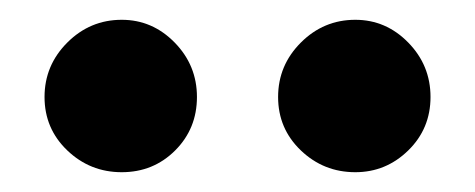

<svg xmlns="http://www.w3.org/2000/svg" viewBox="-20 -744 480 194"><path d="M25 -646Q25 -678 48 -701Q71 -724 103 -724Q134 -724 156.5 -701Q179 -678 179 -646Q179 -614 157 -592Q135 -570 103 -570Q71 -570 48 -592Q25 -614 25 -646ZM261 -646Q261 -678 284 -701Q307 -724 339 -724Q370 -724 392.5 -701Q415 -678 415 -646Q415 -614 392.5 -592Q370 -570 339 -570Q307 -570 284 -592Q261 -614 261 -646Z"/></svg>

Font: Prompt
Style: Bold
Weight: 700
Designer: Katatrad Team
Foundry: CadsonDemak
Version: Version 1.000